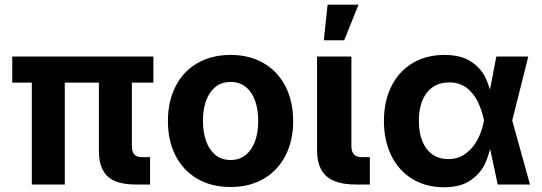

<svg xmlns="http://www.w3.org/2000/svg" viewBox="-20 -787 2312 819"><path d="M401.9 -143.1V-514.2H542.5V-164.1Q542.5 -139.6 553 -128.2Q563.5 -116.7 585.4 -116.7H620.1V0H558.1Q475.6 0 438.7 -34.9Q401.9 -69.8 401.9 -143.1ZM115.7 -514.2H256.3V0H115.7ZM32.2 -545.9H634.3V-434.6H32.2Z M696.3 -270.5Q696.3 -354.5 728.8 -418.5Q761.2 -482.4 821.8 -517.6Q882.3 -552.7 963.4 -552.7Q1044.4 -552.7 1104.7 -517.6Q1165 -482.4 1197.8 -418.5Q1230.5 -354.5 1230.5 -270.5Q1230.5 -187 1197.8 -123.3Q1165 -59.6 1104.7 -24.4Q1044.4 10.7 963.4 10.7Q882.3 10.7 821.8 -24.4Q761.2 -59.6 728.8 -123.3Q696.3 -187 696.3 -270.5ZM1081.5 -271Q1081.5 -319.8 1068.1 -357.4Q1054.7 -395 1028.1 -416.3Q1001.5 -437.5 963.4 -437.5Q925.3 -437.5 898.9 -416.3Q872.6 -395 859.1 -357.7Q845.7 -320.3 845.7 -271Q845.7 -222.7 859.1 -185.1Q872.6 -147.5 898.9 -126Q925.3 -104.5 963.4 -104.5Q1001.5 -104.5 1028.1 -126Q1054.7 -147.5 1068.1 -185.1Q1081.5 -222.7 1081.5 -271Z M1332.5 -145V-545.9H1479V-163.1Q1479 -139.6 1490 -128.2Q1501 -116.7 1523.4 -116.7H1557.6V0H1496.6Q1412.1 0 1372.3 -35.6Q1332.5 -71.3 1332.5 -145ZM1377.4 -767.1H1509.3L1448.2 -615.2H1361.3Z M1617.7 -271Q1617.7 -355.5 1649.7 -419.2Q1681.6 -482.9 1740 -517.8Q1798.3 -552.7 1875.5 -552.7Q1947.3 -552.7 1990.2 -523.7Q2033.2 -494.6 2052.2 -452.9Q2071.3 -411.1 2080.1 -360.4H2127.4L2164.6 -274.4L2240.7 0H2103L2044.4 -274.4Q2035.2 -318.4 2017.3 -354.5Q1999.5 -390.6 1969.5 -413.1Q1939.5 -435.5 1896.5 -435.5Q1856 -435.5 1826.9 -416Q1797.9 -396.5 1782.2 -359.6Q1766.6 -322.8 1766.6 -272Q1766.6 -221.2 1781.7 -184.3Q1796.9 -147.5 1825 -127.9Q1853 -108.4 1892.1 -108.4Q1935.1 -108.4 1966.8 -132.1Q1998.5 -155.8 2017.6 -192.6Q2036.6 -229.5 2044.4 -271.5L2097.2 -545.9H2233.4L2164.6 -271.5L2127.4 -190.9H2080.1Q2068.8 -135.3 2051 -93.3Q2033.2 -51.3 1990.2 -19.8Q1947.3 11.7 1873.5 11.7Q1797.4 11.7 1739.3 -23.4Q1681.2 -58.6 1649.4 -122.8Q1617.7 -187 1617.7 -271Z"/></svg>

Font: Inter RS Variable
Style: Regular
Weight: 400
Designer: Rasmus Andersson (customised by Maria Ramos and Noel Pretorius)
Foundry: rsms
Version: Version 3.001;Glyphs 3.2.3 (3260)